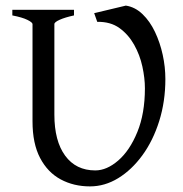

<svg xmlns="http://www.w3.org/2000/svg" viewBox="-20 -650 654 685"><path d="M429 -630Q462 -625 488.5 -599.5Q515 -574 533 -536Q551 -498 560.5 -454.5Q570 -411 570 -368Q570 -288 548 -218Q526 -148 488 -96Q450 -44 402 -14.5Q354 15 301 15Q243 15 196.5 -10Q150 -35 123 -86.5Q96 -138 96 -217V-564Q96 -570 78 -579Q60 -588 24 -595V-615H244V-595Q212 -588 193 -579.5Q174 -571 174 -564V-241Q174 -147 212.5 -94.5Q251 -42 320 -42Q361 -42 402 -77.5Q443 -113 470 -179Q497 -245 497 -335Q497 -371 488 -412.5Q479 -454 458.5 -490.5Q438 -527 406 -550Q374 -573 327 -572L316 -603Z"/></svg>

Font: ChillKai
Style: Regular
Weight: 400
Designer: ChillType
Foundry: 寒蝉字型
Version: Version 2.000